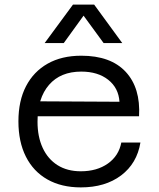

<svg xmlns="http://www.w3.org/2000/svg" viewBox="-20 -802 690 834"><path d="M331 12Q247 12 186 -22.5Q125 -57 92.5 -121.5Q60 -186 60 -275Q60 -364 93 -427.5Q126 -491 187 -525.5Q248 -560 333 -560Q461 -560 526 -490Q591 -420 584 -297H126V-362L499 -360Q495 -420 450 -455.5Q405 -491 333 -491Q243 -491 193 -433.5Q143 -376 143 -273Q143 -208 165.5 -159.5Q188 -111 230 -84.5Q272 -58 331 -58Q401 -58 448.5 -91.5Q496 -125 507 -183H590Q575 -92 506 -40Q437 12 331 12ZM174 -615 297 -782H389L511 -615H430L343 -734L257 -615Z"/></svg>

Font: Azeret Mono Thin Light
Style: Regular
Weight: 300
Version: Version 1.002